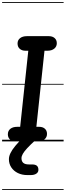

<svg xmlns="http://www.w3.org/2000/svg" viewBox="-25 -1349 627 1832"><path d="M125.5 0Q90.5 0 70.2 -18.2Q50 -36.5 50 -67.5Q50 -101 74 -120Q98 -139 140 -139H167.5L245 -865H218Q184 -865 163.2 -883.5Q142.5 -902 142.5 -934Q142.5 -966 166.5 -985Q190.5 -1004 232 -1004H440.5Q475.5 -1004 496.2 -985.8Q517 -967.5 517 -936.5Q517 -904.5 492.8 -884.8Q468.5 -865 427.5 -865H399.5L322 -139H348Q383 -139 403.2 -120.8Q423.5 -102.5 423.5 -71.5Q423.5 -38.5 399.5 -19.2Q375.5 0 333.5 0ZM125.5 0Q90.5 0 70.2 -18.2Q50 -36.5 50 -67.5Q50 -101 74 -120Q98 -139 140 -139H167.5L245 -865H218Q184 -865 163.2 -883.5Q142.5 -902 142.5 -934Q142.5 -966 166.5 -985Q190.5 -1004 232 -1004H440.5Q475.5 -1004 496.2 -985.8Q517 -967.5 517 -936.5Q517 -904.5 492.8 -884.8Q468.5 -865 427.5 -865H399.5L322 -139H348Q383 -139 403.2 -120.8Q423.5 -102.5 423.5 -71.5Q423.5 -38.5 399.5 -19.2Q375.5 0 333.5 0ZM236 321.5Q185 321.5 145.2 302Q105.5 282.5 82.8 248.2Q60 214 60 170Q60 143.5 74.5 112.8Q89 82 120 44.2Q151 6.5 200 -41Q214.5 -55 230.5 -61.2Q246.5 -67.5 267.5 -67.5Q288.5 -67.5 306 -56.2Q323.5 -45 323.5 -31.5Q323.5 -21 312 -10.5Q264.5 32.5 235.5 63.8Q206.5 95 193.2 118.2Q180 141.5 180 160Q180 190.5 197.2 205.2Q214.5 220 250.5 220H280Q312 220 326.8 232.5Q341.5 245 341.5 271.5Q341.5 294.5 321.5 308Q301.5 321.5 267.5 321.5ZM-5 455H582V463H-5ZM-5 -16H582V0H-5ZM-5 -549H582V-541H-5ZM-5 -1329H582V-1321H-5Z"/></svg>

Font: Edu SA Dotted Guide
Style: Regular
Weight: 400
Designer: Tina and Corey Anderson, Eben Sorkin, Mirko Velimirovic
Foundry: Google for Education
Version: Version 2.000